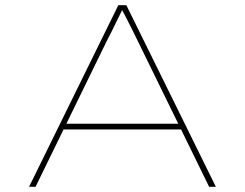

<svg xmlns="http://www.w3.org/2000/svg" viewBox="-20 -720 943 740"><path d="M92 0 436 -700H467L812 0H786L510 -564Q503 -578 495.5 -593.5Q488 -609 480 -624.5Q472 -640 464.5 -655Q457 -670 449 -684H452Q445 -669 437.5 -654Q430 -639 422.5 -623.5Q415 -608 407.5 -593Q400 -578 392 -563L117 0ZM215 -221 226 -243H681L691 -221Z"/></svg>

Font: Lexend Zetta Thin
Style: Regular
Weight: 250
Version: Version 1.007